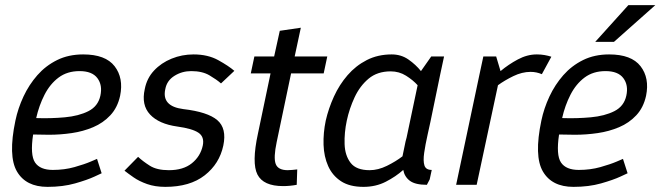

<svg xmlns="http://www.w3.org/2000/svg" viewBox="-20 -720 2573 748"><path d="M290 -443Q242 -443 208.5 -418Q175 -393 153.5 -351Q132 -309 121 -260Q178 -258 232.5 -263Q287 -268 324.5 -287Q362 -306 371 -347Q380 -388 359.5 -415.5Q339 -443 290 -443ZM358 -101 376 -45Q376 -45 348 -32Q320 -19 272.5 -5.5Q225 8 165 8Q81 8 46 -52Q11 -112 40 -250Q50 -298 71.5 -344Q93 -390 125.5 -427Q158 -464 202.5 -486Q247 -508 304 -508Q391 -508 426.5 -462Q462 -416 448 -347Q438 -301 410 -271Q382 -241 343 -224.5Q304 -208 259.5 -201.5Q215 -195 171 -195L109 -196Q97 -116 116.5 -87Q136 -58 186 -58Q231 -58 270 -69Q309 -80 333.5 -90.5Q358 -101 358 -101Z M465 -55 518 -109Q536 -92 563.5 -74.5Q591 -57 638 -57Q694 -57 727.5 -84Q761 -111 770 -153Q777 -187 753 -203Q729 -219 671 -227Q599 -237 564.5 -274Q530 -311 544 -373Q552 -415 580 -445Q608 -475 648.5 -491.5Q689 -508 734 -508Q790 -508 830.5 -485.5Q871 -463 893 -444L841 -395Q824 -410 796 -426.5Q768 -443 725 -443Q689 -443 659.5 -424.5Q630 -406 624 -373Q609 -306 694 -295Q789 -284 826.5 -252Q864 -220 850 -153Q835 -82 777.5 -37Q720 8 624 8Q584 8 553 -3Q522 -14 500.5 -29Q479 -44 465 -55Z M1138 -60 1136 0Q1109 5 1083 5Q1006 5 983 -40Q960 -85 985 -200L1034 -434H957L971 -500H1048L1070 -600L1152 -612L1128 -500H1255L1241 -434H1114L1058 -167Q1045 -106 1054 -81.5Q1063 -57 1101 -57Q1110 -57 1118.5 -58Q1127 -59 1138 -60Z M1502 -442Q1450 -442 1416 -413.5Q1382 -385 1361.5 -341Q1341 -297 1331 -250Q1321 -203 1322.5 -158.5Q1324 -114 1346 -85.5Q1368 -57 1420 -57Q1453 -57 1487.5 -74Q1522 -91 1548 -111L1560 -169Q1562 -175 1564 -184L1607 -388Q1589 -408 1562 -425Q1535 -442 1502 -442ZM1643 0Q1598 0 1577 -15.5Q1556 -31 1551 -58Q1522 -32 1483 -12Q1444 8 1396 8Q1342 8 1308.5 -14Q1275 -36 1258.5 -73Q1242 -110 1240.5 -156Q1239 -202 1249 -250Q1260 -298 1281 -344Q1302 -390 1334 -427Q1366 -464 1409 -486Q1452 -508 1506 -508Q1543 -508 1571.5 -488Q1600 -468 1620 -443L1660 -500H1710L1695 -430L1657 -246L1646 -196Q1637 -156 1632.5 -124.5Q1628 -93 1633.5 -75.5Q1639 -58 1662 -58L1654 -21Z M2091 -431Q2070 -440 2047 -440Q2014 -440 1980 -423.5Q1946 -407 1920 -388L1837 0H1757L1848 -430L1863 -500H1913L1930 -443Q1961 -469 1997.5 -488.5Q2034 -508 2071 -508H2072Q2087 -508 2101.5 -505.5Q2116 -503 2128 -499Z M2339 -443Q2291 -443 2257.5 -418Q2224 -393 2202.5 -351Q2181 -309 2170 -260Q2227 -258 2281.5 -263Q2336 -268 2373.5 -287Q2411 -306 2420 -347Q2429 -388 2408.5 -415.5Q2388 -443 2339 -443ZM2407 -101 2425 -45Q2425 -45 2397 -32Q2369 -19 2321.5 -5.5Q2274 8 2214 8Q2130 8 2095 -52Q2060 -112 2089 -250Q2099 -298 2120.5 -344Q2142 -390 2174.5 -427Q2207 -464 2251.5 -486Q2296 -508 2353 -508Q2440 -508 2475.5 -462Q2511 -416 2497 -347Q2487 -301 2459 -271Q2431 -241 2392 -224.5Q2353 -208 2308.5 -201.5Q2264 -195 2220 -195L2158 -196Q2146 -116 2165.5 -87Q2185 -58 2235 -58Q2280 -58 2319 -69Q2358 -80 2382.5 -90.5Q2407 -101 2407 -101ZM2533 -700 2372 -557H2299L2428 -700Z"/></svg>

Font: Epunda Sans
Style: Italic
Weight: 400
Italic angle: -12.0243°
Designer: Simon Atzbach
Foundry: typofactur
Version: Version 2.204; ttfautohint (v1.8.4.7-5d5b)